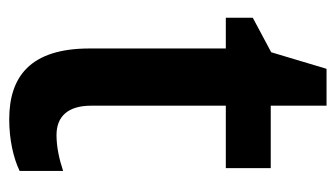

<svg xmlns="http://www.w3.org/2000/svg" viewBox="-172 -528 711 406"><g transform="rotate(90 183.0 -325.5)"><path d="M266 -90C227 -90 204 -114 204 -163V-448H336V-543H204V-661H126L91 -544L18 -505V-448H83V-160C83 -34 143 10 233 10C276 10 315 1 342 -12V-104C318 -96 292 -90 266 -90Z"/></g></svg>

Font: Noto Sans Armenian SemiCondensed SemiBold
Style: Regular
Weight: 600
Width: 4
Designer: Monotype Design Team
Foundry: Monotype Imaging Inc.
Version: Version 2.008